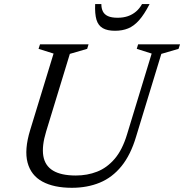

<svg xmlns="http://www.w3.org/2000/svg" viewBox="-20 -884 877 914"><path d="M199.5 -257.5Q178.5 -188.5 186.2 -141.8Q194 -95 232.5 -71.8Q271 -48.5 341 -48.5Q395.5 -48.5 442.2 -66.8Q489 -85 525.8 -127.8Q562.5 -170.5 585 -245L702 -629L631 -651.5L637.5 -673H837L830 -651.5L748 -627.5L628 -234Q602 -146.5 558.2 -92.8Q514.5 -39 455 -14.5Q395.5 10 322 10Q236.5 10 182 -19.5Q127.5 -49 111.2 -110Q95 -171 123.5 -264.5L235 -629L163.5 -651.5L170.5 -673H401.5L395 -651.5L312.5 -627.5ZM540 -799.5Q567 -799.5 588.8 -807Q610.5 -814.5 627.5 -829Q644.5 -843.5 656 -864.5H692Q666.5 -815 642 -787.5Q617.5 -760 590 -748.8Q562.5 -737.5 527.5 -737.5Q491 -737.5 469.2 -750Q447.5 -762.5 439.2 -790.2Q431 -818 433 -864.5H462.5Q462.5 -844 469.8 -829.5Q477 -815 494 -807.2Q511 -799.5 540 -799.5Z"/></svg>

Font: Newsreader 17pt
Style: Italic
Weight: 400
Italic angle: -17°
Version: Version 1.003